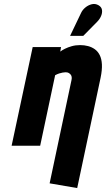

<svg xmlns="http://www.w3.org/2000/svg" viewBox="-20 -740 538 975"><path d="M343 -333 232 191 372 215 491 -346Q499 -385 497.5 -413Q496 -441 486.5 -460Q477 -479 461.5 -490Q446 -501 427 -506Q408 -511 387 -511Q364 -511 344.5 -505.5Q325 -500 310 -492.5Q295 -485 286 -478L290 -501H146L39 0H184L260 -358Q271 -364 280.5 -367Q290 -370 298.5 -371.5Q307 -373 313 -373Q323 -373 329 -369.5Q335 -366 339 -361Q343 -356 344 -349Q345 -342 343 -333ZM473 -629Q486 -642 493 -658Q500 -674 498 -689Q496 -704 481 -713Q464 -723 446 -718.5Q428 -714 413.5 -702Q399 -690 392 -675L336 -558H403Z"/></svg>

Font: Advent Pro ExtraBold
Style: Italic
Weight: 800
Italic angle: -12°
Version: Version 3.000